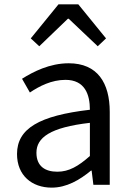

<svg xmlns="http://www.w3.org/2000/svg" viewBox="-20 -847 604 880"><path d="M121 -671 160 -635 291 -761H295L428 -635L466 -671L339 -827H248ZM217 13C285 13 345 -22 397 -65H400L408 0H483V-334C483 -467 427 -557 295 -557C207 -557 132 -518 81 -486L117 -423C160 -452 216 -481 280 -481C369 -481 392 -414 392 -344C160 -317 58 -258 58 -141C58 -43 126 13 217 13ZM243 -60C188 -60 147 -84 147 -147C147 -216 209 -263 392 -284V-132C339 -85 296 -60 243 -60Z"/></svg>

Font: Spoqa Han Sans Neo Regular
Style: Regular
Weight: 400
Designer: [Spoqa Han Sans Neo] Dong-huui Kim  Younghwa Kang  Yujin Lee  [Noto Sans] Ryoko NISHIZUKA  (kana & ideographs); Paul D. 
Foundry: Spoqa (http://www.spoqa-han-sans.com)
Version: Version 1.000